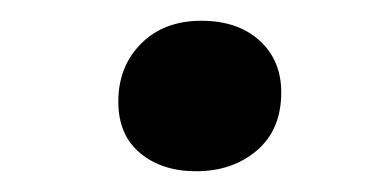

<svg xmlns="http://www.w3.org/2000/svg" viewBox="-20 -403 359 185"><path d="M94 -305Q94 -339 116 -361Q138 -383 174 -383Q209 -383 230 -364Q251 -345 251 -314Q251 -278 227.5 -258Q204 -238 169 -238Q136 -238 115 -255.5Q94 -273 94 -305Z"/></svg>

Font: Literata 12pt
Style: Italic
Weight: 400
Italic angle: -2°
Designer: Latin by Veronika Burian and Jose Scaglione. Greek by Irene Vlachou. Cyrillic by Vera Evstafieva
Foundry: TypeTogether
Version: Version 3.002